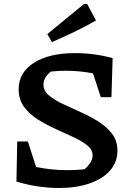

<svg xmlns="http://www.w3.org/2000/svg" viewBox="-20 -927 660 958"><path d="M274 11Q169 11 62 -21L66 -221H119L160 -94Q236 -78 313 -78Q335 -78 357.5 -79Q380 -80 402 -83Q417 -95 429.5 -113.5Q442 -132 442 -152Q442 -180 415.5 -201.5Q389 -223 347 -242.5Q305 -262 257.5 -283.5Q210 -305 168 -331.5Q126 -358 99.5 -394.5Q73 -431 73 -482Q73 -565 149 -613.5Q225 -662 354 -662Q451 -662 542 -637L536 -442H483L444 -561Q377 -574 308 -574Q272 -574 234 -570Q197 -541 197 -505Q197 -474 223.5 -451.5Q250 -429 292 -409Q334 -389 381.5 -368Q429 -347 471 -320.5Q513 -294 539.5 -259Q566 -224 566 -175Q566 -118 529 -76Q492 -34 426 -11.5Q360 11 274 11ZM239 -717 216 -757 399 -907H415L459 -825Q405 -794 350 -767.5Q295 -741 239 -717Z"/></svg>

Font: Piazzolla SC SemiBold
Style: Regular
Weight: 600
Designer: Juan Pablo del Peral
Foundry: Huerta Tipografica
Version: Version 1.330